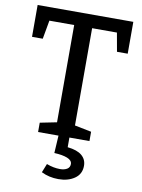

<svg xmlns="http://www.w3.org/2000/svg" viewBox="-100 -768 795 1075"><g transform="rotate(10 297.0 -230.0)"><path d="M25 -519V-700H569V-519H508L489 -625H348V-72L443 -53V0H151V-53L246 -72V-625H105L86 -519ZM211 218 231 168Q271 183 307 183Q332 183 347.5 173.5Q363 164 363 145Q363 124 335.5 113Q308 102 261 100L267 0H329V55Q384 61 410.5 83.5Q437 106 437 142Q437 189 400 214.5Q363 240 308 240Q255 240 211 218Z"/></g></svg>

Font: Bitter Pro Medium
Style: Regular
Weight: 500
Designer: Sol Matas, and Bitter project Authors
Foundry: Sol Matas
Version: Version 1.010